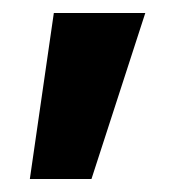

<svg xmlns="http://www.w3.org/2000/svg" viewBox="-20 -178 279 296"><path d="M26 98H121L204 -158H63Z"/></svg>

Font: Arthouse Owned
Style: Bold
Weight: 700
Designer: Jeremy Tribby
Foundry: Tribby Type
Version: Version 1.000;PS 001.000;hotconv 1.0.88;makeotf.lib2.5.64775